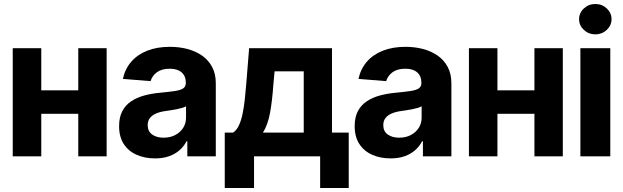

<svg xmlns="http://www.w3.org/2000/svg" viewBox="-20 -789 3144 969"><path d="M423.2 -333.2V-214.6H138.9V-333.2ZM188.3 -545.9V0H44.3V-545.9ZM518.2 -545.9V0H375V-545.9Z M762.3 10.4Q710.3 10.4 669.1 -8Q627.9 -26.3 604.5 -62.4Q581.1 -98.5 581.1 -152.3Q581.1 -198 597.6 -228.7Q614.1 -259.4 642.9 -278.3Q671.7 -297.2 708.4 -307.1Q745.2 -317 785.9 -320.7Q833.4 -325.3 862.4 -329.6Q891.3 -333.9 904.5 -342.9Q917.8 -352 917.8 -369.3V-371.7Q917.8 -405.2 896.7 -423.7Q875.6 -442.2 837.1 -442.2Q796.3 -442.2 772.1 -424.4Q747.9 -406.6 740 -379.5L600.2 -390.8Q610.8 -440.6 642 -477Q673.2 -513.3 722.8 -533Q772.4 -552.7 837.7 -552.7Q883.1 -552.7 924.6 -542.1Q966.1 -531.4 998.7 -509.1Q1031.3 -486.7 1050.2 -451.7Q1069.1 -416.7 1069.1 -368.2V0H925.4V-76H921.5Q908.2 -50.5 886.3 -31.1Q864.4 -11.7 833.6 -0.7Q802.8 10.4 762.3 10.4ZM805.5 -94.1Q838.9 -94.1 864.4 -107.5Q889.9 -120.9 904.4 -143.7Q918.9 -166.5 918.9 -194.9V-252.7Q912.1 -248.4 899.7 -244.6Q887.3 -240.8 872 -237.8Q856.7 -234.8 841.7 -232.5Q826.6 -230.3 814.3 -228.5Q787.4 -224.7 767.4 -216.1Q747.5 -207.4 736.4 -193.1Q725.4 -178.8 725.4 -157.4Q725.4 -126.3 747.9 -110.2Q770.4 -94.1 805.5 -94.1Z M1114.3 159.8V-119.7H1156.2Q1174 -131.2 1185.6 -155.9Q1197.2 -180.6 1204.2 -214.5Q1211.2 -248.4 1215.5 -287.6Q1219.7 -326.8 1222.9 -366.6L1237.3 -545.9H1655.5V-119.7H1740V159.8H1595.7V0H1262.1V159.8ZM1307 -119.7H1512.9V-429.1H1365.8L1360 -366.6Q1354 -279.4 1342.7 -218.7Q1331.4 -157.9 1307 -119.7Z M1951.3 10.4Q1899.2 10.4 1858.1 -8Q1816.9 -26.3 1793.5 -62.4Q1770 -98.5 1770 -152.3Q1770 -198 1786.5 -228.7Q1803 -259.4 1831.8 -278.3Q1860.6 -297.2 1897.4 -307.1Q1934.2 -317 1974.9 -320.7Q2022.4 -325.3 2051.3 -329.6Q2080.3 -333.9 2093.5 -342.9Q2106.7 -352 2106.7 -369.3V-371.7Q2106.7 -405.2 2085.6 -423.7Q2064.6 -442.2 2026.1 -442.2Q1985.3 -442.2 1961 -424.4Q1936.8 -406.6 1929 -379.5L1789.2 -390.8Q1799.8 -440.6 1831 -477Q1862.2 -513.3 1911.8 -533Q1961.3 -552.7 2026.7 -552.7Q2072.1 -552.7 2113.6 -542.1Q2155.1 -531.4 2187.7 -509.1Q2220.3 -486.7 2239.2 -451.7Q2258.1 -416.7 2258.1 -368.2V0H2114.4V-76H2110.4Q2097.2 -50.5 2075.2 -31.1Q2053.3 -11.7 2022.6 -0.7Q1991.8 10.4 1951.3 10.4ZM1994.4 -94.1Q2027.8 -94.1 2053.4 -107.5Q2078.9 -120.9 2093.4 -143.7Q2107.9 -166.5 2107.9 -194.9V-252.7Q2101.1 -248.4 2088.7 -244.6Q2076.3 -240.8 2061 -237.8Q2045.7 -234.8 2030.6 -232.5Q2015.5 -230.3 2003.2 -228.5Q1976.4 -224.7 1956.4 -216.1Q1936.4 -207.4 1925.4 -193.1Q1914.4 -178.8 1914.4 -157.4Q1914.4 -126.3 1936.9 -110.2Q1959.4 -94.1 1994.4 -94.1Z M2725.5 -333.2V-214.6H2441.1V-333.2ZM2490.5 -545.9V0H2346.6V-545.9ZM2820.4 -545.9V0H2677.2V-545.9Z M2909.1 0V-545.9H3060.1V0ZM2984.5 -615.6Q2950.7 -615.6 2926.7 -638.1Q2902.6 -660.5 2902.6 -692.2Q2902.6 -724.1 2926.7 -746.4Q2950.7 -768.8 2984.5 -768.8Q3018.3 -768.8 3042.3 -746.4Q3066.3 -724.1 3066.3 -692.3Q3066.3 -660.5 3042.3 -638.1Q3018.3 -615.6 2984.5 -615.6Z"/></svg>

Font: Inter Tight
Style: Regular
Weight: 400
Designer: Rasmus Andersson
Foundry: rsms
Version: Version 3.002